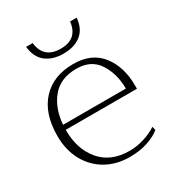

<svg xmlns="http://www.w3.org/2000/svg" viewBox="-168 -795 839 911"><g transform="rotate(-30 251.0 -339.5)"><path d="M112 -689H148Q158 -599 251 -599Q343 -599 353 -689H389Q384 -630 347 -601Q310 -572 251 -572Q192 -572 155 -601Q118 -630 112 -689ZM78 -254V-251Q78 -148 133.5 -82Q189 -16 292 -16Q332 -16 372 -28.5Q412 -41 441 -61L446 -41Q420 -19 376 -4.5Q332 10 278 10Q205 10 148.5 -22.5Q92 -55 60.5 -113.5Q29 -172 29 -248Q29 -371 92 -439Q155 -507 264 -507Q365 -507 416.5 -440.5Q468 -374 468 -273V-254ZM79 -281H423Q423 -361 385 -420.5Q347 -480 266 -480Q179 -480 132.5 -424.5Q86 -369 79 -281Z"/></g></svg>

Font: Trirong ExtraLight
Style: Regular
Weight: 275
Designer: Katatrad Team
Foundry: CadsonDemak
Version: Version 1.001